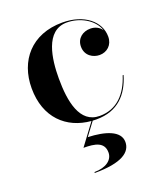

<svg xmlns="http://www.w3.org/2000/svg" viewBox="-132 -562 780 897"><g transform="rotate(-20 258.0 -114.0)"><path d="M277.5 174.5C277.5 210.5 243.5 238 184.5 238V242.5C320.5 242.5 368.5 205 368.5 155C368.5 99 295.5 77 211 74L259 9.5C265 10 271.5 10 278 10C385 10 441.5 -53.5 467.5 -142H463C436.5 -58.5 384.5 0 298 0C198.5 0 177.5 -115.5 177.5 -230C177.5 -324 193.5 -463 301.5 -463C363.5 -463 432 -429 451.5 -369.5C439.5 -388.5 418 -398.5 395 -398.5C358 -398.5 325.5 -375.5 325.5 -334C325.5 -288 363.5 -267.5 395 -267.5C431.5 -267.5 461.5 -293 461.5 -335C461.5 -410 391 -470 281.5 -470C128 -470 42.5 -366.5 42.5 -230C42.5 -83.5 132 -1 253 9L175 114C232.5 114 277.5 122.5 277.5 174.5Z"/></g></svg>

Font: Bodoni* 36pt Medium
Style: Regular
Weight: 500
Version: Version 2.3